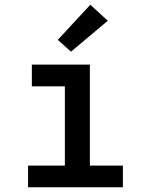

<svg xmlns="http://www.w3.org/2000/svg" viewBox="-20 -794 640 814"><path d="M99 0V-92H255V-428H115V-520H361V-92H501V0ZM281 -575 225 -625 363 -774 437 -706Z"/></svg>

Font: Zed Mono Semibold Extended
Style: Regular
Weight: 600
Width: 7
Monospace: yes
Designer: Belleve Invis
Foundry: Belleve Invis
Version: Version 1.0.0; ttfautohint (v1.8.4)